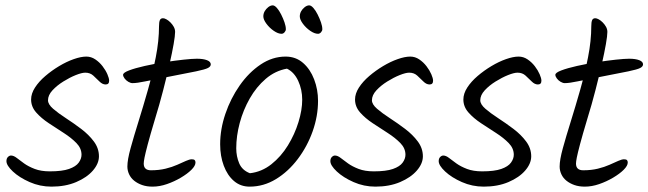

<svg xmlns="http://www.w3.org/2000/svg" viewBox="-20 -713 2418 716"><path d="M387 -412Q387 -398 374 -398Q362 -398 351 -409Q340 -420 328 -431Q316 -442 298 -442Q285 -442 262.5 -433Q240 -424 216 -409Q192 -394 175.5 -376Q159 -358 159 -339Q159 -324 178 -307.5Q197 -291 225.5 -272.5Q254 -254 282.5 -232.5Q311 -211 330 -185.5Q349 -160 349 -130Q349 -103 326.5 -77Q304 -51 264 -34Q224 -17 172 -17Q129 -17 90.5 -34Q52 -51 28 -73.5Q4 -96 4 -112Q4 -122 9.5 -127.5Q15 -133 21 -133Q31 -133 42.5 -124Q54 -115 70 -103.5Q86 -92 109.5 -83Q133 -74 166 -74Q212 -74 237.5 -83Q263 -92 273.5 -106.5Q284 -121 284 -136Q284 -160 265 -179.5Q246 -199 218 -217Q190 -235 162 -253.5Q134 -272 115 -293.5Q96 -315 96 -342Q96 -364 110.5 -386.5Q125 -409 149 -429.5Q173 -450 200.5 -466.5Q228 -483 255 -492.5Q282 -502 302 -502Q320 -502 335.5 -491.5Q351 -481 362.5 -466Q374 -451 380.5 -436Q387 -421 387 -412Z M633 -594Q633 -580 627.5 -548.5Q622 -517 612 -473Q602 -429 588.5 -376.5Q575 -324 558 -269Q540 -209 531 -175Q522 -141 519 -125.5Q516 -110 516 -103Q516 -78 543 -78Q573 -78 597.5 -84Q622 -90 641 -98.5Q660 -107 673.5 -113Q687 -119 695 -119Q703 -119 706 -116Q709 -113 709 -107Q709 -95 694 -80Q679 -65 654.5 -50.5Q630 -36 602.5 -26.5Q575 -17 549 -17Q527 -17 510 -23Q493 -29 480.5 -39Q468 -49 461.5 -63Q455 -77 455 -92Q455 -117 467 -160.5Q479 -204 496.5 -260Q514 -316 531.5 -377.5Q549 -439 561 -500Q573 -561 573 -615Q573 -630 576 -637.5Q579 -645 588 -645Q593 -645 600.5 -641Q608 -637 615.5 -629.5Q623 -622 628 -613Q633 -604 633 -594ZM714 -494Q738 -494 752 -488.5Q766 -483 766 -473Q766 -465 755.5 -459.5Q745 -454 711.5 -447Q678 -440 610 -427Q552 -416 521.5 -409.5Q491 -403 474 -403Q467 -403 458.5 -408Q450 -413 444.5 -420.5Q439 -428 439 -434Q439 -442 461.5 -450.5Q484 -459 519.5 -467Q555 -475 593.5 -481Q632 -487 664.5 -490.5Q697 -494 714 -494Z M1046 -604Q1046 -598 1041 -592.5Q1036 -587 1030 -587Q1017 -587 1001 -598Q985 -609 973.5 -624.5Q962 -640 962 -652Q962 -662 967 -671Q972 -680 980.5 -686.5Q989 -693 997 -693Q1004 -693 1012.5 -683.5Q1021 -674 1028.5 -659Q1036 -644 1041 -629.5Q1046 -615 1046 -604ZM1182 -604Q1182 -598 1177 -592.5Q1172 -587 1166 -587Q1153 -587 1137 -598Q1121 -609 1109.5 -624.5Q1098 -640 1098 -652Q1098 -662 1103 -671Q1108 -680 1116.5 -686.5Q1125 -693 1133 -693Q1140 -693 1148.5 -683.5Q1157 -674 1164.5 -659Q1172 -644 1177 -629.5Q1182 -615 1182 -604ZM1166 -337Q1166 -280 1146 -223.5Q1126 -167 1090.5 -120Q1055 -73 1009 -45Q963 -17 911 -17Q877 -17 852.5 -38Q828 -59 814.5 -95Q801 -131 801 -175Q801 -231 820.5 -288.5Q840 -346 874 -394.5Q908 -443 952 -472.5Q996 -502 1045 -502Q1083 -502 1110 -478.5Q1137 -455 1151.5 -417Q1166 -379 1166 -337ZM1050 -457Q1006 -449 971 -419Q936 -389 911.5 -346Q887 -303 874 -254.5Q861 -206 861 -160Q861 -130 872 -104Q883 -78 912 -67Q956 -72 992 -100.5Q1028 -129 1053.5 -170.5Q1079 -212 1093 -257.5Q1107 -303 1107 -341Q1107 -379 1092 -411.5Q1077 -444 1050 -457Z M1595 -412Q1595 -398 1582 -398Q1570 -398 1559 -409Q1548 -420 1536 -431Q1524 -442 1506 -442Q1493 -442 1470.5 -433Q1448 -424 1424 -409Q1400 -394 1383.5 -376Q1367 -358 1367 -339Q1367 -324 1386 -307.5Q1405 -291 1433.5 -272.5Q1462 -254 1490.5 -232.5Q1519 -211 1538 -185.5Q1557 -160 1557 -130Q1557 -103 1534.5 -77Q1512 -51 1472 -34Q1432 -17 1380 -17Q1337 -17 1298.5 -34Q1260 -51 1236 -73.5Q1212 -96 1212 -112Q1212 -122 1217.5 -127.5Q1223 -133 1229 -133Q1239 -133 1250.5 -124Q1262 -115 1278 -103.5Q1294 -92 1317.5 -83Q1341 -74 1374 -74Q1420 -74 1445.5 -83Q1471 -92 1481.5 -106.5Q1492 -121 1492 -136Q1492 -160 1473 -179.5Q1454 -199 1426 -217Q1398 -235 1370 -253.5Q1342 -272 1323 -293.5Q1304 -315 1304 -342Q1304 -364 1318.5 -386.5Q1333 -409 1357 -429.5Q1381 -450 1408.5 -466.5Q1436 -483 1463 -492.5Q1490 -502 1510 -502Q1528 -502 1543.5 -491.5Q1559 -481 1570.5 -466Q1582 -451 1588.5 -436Q1595 -421 1595 -412Z M1999 -412Q1999 -398 1986 -398Q1974 -398 1963 -409Q1952 -420 1940 -431Q1928 -442 1910 -442Q1897 -442 1874.5 -433Q1852 -424 1828 -409Q1804 -394 1787.5 -376Q1771 -358 1771 -339Q1771 -324 1790 -307.5Q1809 -291 1837.5 -272.5Q1866 -254 1894.5 -232.5Q1923 -211 1942 -185.5Q1961 -160 1961 -130Q1961 -103 1938.5 -77Q1916 -51 1876 -34Q1836 -17 1784 -17Q1741 -17 1702.5 -34Q1664 -51 1640 -73.5Q1616 -96 1616 -112Q1616 -122 1621.5 -127.5Q1627 -133 1633 -133Q1643 -133 1654.5 -124Q1666 -115 1682 -103.5Q1698 -92 1721.5 -83Q1745 -74 1778 -74Q1824 -74 1849.5 -83Q1875 -92 1885.5 -106.5Q1896 -121 1896 -136Q1896 -160 1877 -179.5Q1858 -199 1830 -217Q1802 -235 1774 -253.5Q1746 -272 1727 -293.5Q1708 -315 1708 -342Q1708 -364 1722.5 -386.5Q1737 -409 1761 -429.5Q1785 -450 1812.5 -466.5Q1840 -483 1867 -492.5Q1894 -502 1914 -502Q1932 -502 1947.5 -491.5Q1963 -481 1974.5 -466Q1986 -451 1992.5 -436Q1999 -421 1999 -412Z M2245 -594Q2245 -580 2239.5 -548.5Q2234 -517 2224 -473Q2214 -429 2200.5 -376.5Q2187 -324 2170 -269Q2152 -209 2143 -175Q2134 -141 2131 -125.5Q2128 -110 2128 -103Q2128 -78 2155 -78Q2185 -78 2209.5 -84Q2234 -90 2253 -98.5Q2272 -107 2285.5 -113Q2299 -119 2307 -119Q2315 -119 2318 -116Q2321 -113 2321 -107Q2321 -95 2306 -80Q2291 -65 2266.5 -50.5Q2242 -36 2214.5 -26.5Q2187 -17 2161 -17Q2139 -17 2122 -23Q2105 -29 2092.5 -39Q2080 -49 2073.5 -63Q2067 -77 2067 -92Q2067 -117 2079 -160.5Q2091 -204 2108.5 -260Q2126 -316 2143.5 -377.5Q2161 -439 2173 -500Q2185 -561 2185 -615Q2185 -630 2188 -637.5Q2191 -645 2200 -645Q2205 -645 2212.5 -641Q2220 -637 2227.5 -629.5Q2235 -622 2240 -613Q2245 -604 2245 -594ZM2326 -494Q2350 -494 2364 -488.5Q2378 -483 2378 -473Q2378 -465 2367.5 -459.5Q2357 -454 2323.5 -447Q2290 -440 2222 -427Q2164 -416 2133.5 -409.5Q2103 -403 2086 -403Q2079 -403 2070.5 -408Q2062 -413 2056.5 -420.5Q2051 -428 2051 -434Q2051 -442 2073.5 -450.5Q2096 -459 2131.5 -467Q2167 -475 2205.5 -481Q2244 -487 2276.5 -490.5Q2309 -494 2326 -494Z"/></svg>

Font: Kalam Variable Light
Style: Regular
Weight: 300
Designer: Lipi Raval, Jonny Pinhorn
Foundry: Indian Type Foundry
Version: Version 3.000